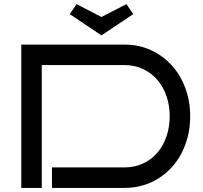

<svg xmlns="http://www.w3.org/2000/svg" viewBox="-20 -918 993 938"><path d="M909.2 -350.1Q909.2 -277.3 886 -213.4Q862.8 -149.4 820.3 -102.1Q777.8 -54.7 718.5 -27.3Q659.2 0 586.9 0H233.9V-100.1H586.9Q638.7 -100.1 679.9 -119.6Q721.2 -139.2 749.8 -173.1Q778.3 -207 793.7 -252.7Q809.1 -298.3 809.1 -350.1Q809.1 -401.9 793.7 -447.3Q778.3 -492.7 749.8 -526.6Q721.2 -560.5 679.9 -580.3Q638.7 -600.1 586.9 -600.1H184.1V0H84V-700.2H586.9Q659.2 -700.2 718.5 -672.6Q777.8 -645 820.3 -597.4Q862.8 -549.8 886 -486.1Q909.2 -422.4 909.2 -350.1ZM354 -897.9 475.6 -835 597.7 -897.9 630.9 -849.1 475.6 -745.1 320.8 -849.1Z"/></svg>

Font: Bruno Ace
Style: Regular
Weight: 400
Designer: Astigmatic (AOETI)
Foundry: Astigmatic (AOETI)
Version: Version 1.000